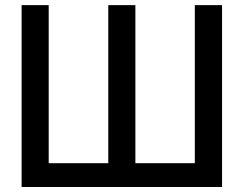

<svg xmlns="http://www.w3.org/2000/svg" viewBox="-20 -748 975 768"><path d="M66.4 -727.5H174.8V-95.2H413.1V-727.5H521.5V-95.2H759.3V-727.5H868.2V0H66.4Z"/></svg>

Font: Inter Display Medium
Style: Regular
Weight: 500
Designer: Rasmus Andersson
Foundry: rsms
Version: Version 4.001;git-9221beed3